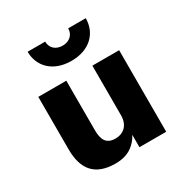

<svg xmlns="http://www.w3.org/2000/svg" viewBox="-161 -802 897 938"><g transform="rotate(-30 287.5 -333.0)"><path d="M124 -677C124 -596 183 -531 288 -531C394 -531 452 -596 452 -677H353C353 -642 327 -617 288 -617C248 -617 223 -642 223 -677ZM364 0H515V-460H364V-180C364 -127 333 -95 284 -95C235 -95 217 -125 217 -180V-460H59V-164C59 -51 109 11 224 11C262 11 293 2 318 -16C337 -30 353 -48 364 -70Z"/></g></svg>

Font: Jost
Style: Bold
Weight: 700
Version: Version 3.710